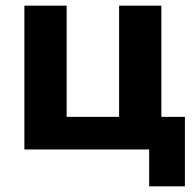

<svg xmlns="http://www.w3.org/2000/svg" viewBox="-20 -527 690 677"><path d="M506 130V0H66V-507H215V-115H400V-507H549V-115H632V130Z"/></svg>

Font: Mulish ExtraBold
Style: Regular
Weight: 800
Designer: Vernon Adams
Foundry: Vernon Adams
Version: Version 3.603; ttfautohint (v1.8.3)